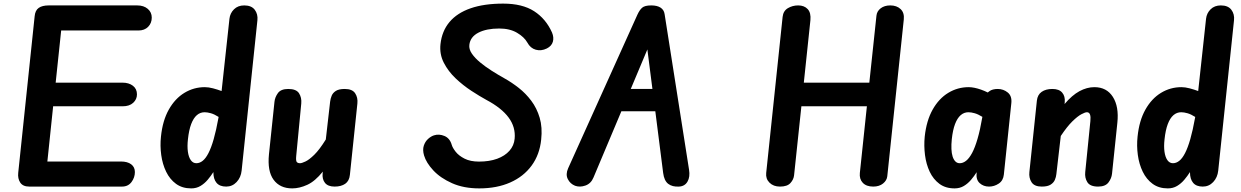

<svg xmlns="http://www.w3.org/2000/svg" viewBox="-20 -1034 6875 1064"><path d="M142 0Q107 0 92.2 -22.2Q77.5 -44.5 81 -76.5L172 -944Q175 -976.5 194.5 -990.2Q214 -1004 250 -1004H740.5Q776.5 -1004 798.8 -985Q821 -966 821 -936.5Q821 -906 801 -885.5Q781 -865 747 -865H319L288.5 -576H658.5Q694 -576 716.5 -558.8Q739 -541.5 739 -511Q739 -483.5 718 -464.2Q697 -445 660 -445H274.5L242.5 -139H649.5Q686.5 -139 707 -123.5Q727.5 -108 727.5 -80.5Q727.5 -50.5 708.8 -25.2Q690 0 656 0Z M1039.5 10Q990 10 955.5 -15.2Q921 -40.5 900.8 -82.2Q880.5 -124 873.5 -175Q866.5 -226 872 -277Q881 -365.5 915.5 -426.8Q950 -488 1002 -519.5Q1054 -551 1115 -551Q1136 -551 1160.5 -544.5Q1185 -538 1208 -529.5L1251.5 -930Q1255 -961 1276.8 -982.5Q1298.5 -1004 1333.5 -1004Q1373.5 -1004 1391.8 -979.8Q1410 -955.5 1406.5 -922L1319 -88.5Q1315 -50.5 1291.2 -25.2Q1267.5 0 1233.5 0Q1197.5 0 1180 -20.8Q1162.5 -41.5 1162.5 -79V-80.5Q1148.5 -58.5 1131 -37.8Q1113.5 -17 1091 -3.5Q1068.5 10 1039.5 10ZM1021.5 -262.5Q1017 -223 1021.2 -193Q1025.5 -163 1037.5 -146.2Q1049.5 -129.5 1068 -129.5Q1086.5 -129.5 1103.2 -142.8Q1120 -156 1135.2 -185.5Q1150.5 -215 1164.2 -263Q1178 -311 1190.5 -380.5L1191.5 -386Q1168 -401 1148.5 -406.5Q1129 -412 1114 -412Q1089.5 -412 1070.8 -395.8Q1052 -379.5 1039.5 -346.5Q1027 -313.5 1021.5 -262.5Z M1599.5 10Q1531.5 10 1496.2 -37.8Q1461 -85.5 1470.5 -179L1501 -469.5Q1503.5 -495 1520 -518Q1536.5 -541 1577.5 -541Q1622 -541 1637.2 -517Q1652.5 -493 1649.5 -460.5L1621.5 -169.5Q1619 -142.5 1624.8 -136Q1630.5 -129.5 1643 -129.5Q1652 -129.5 1672.2 -138.8Q1692.5 -148 1721.5 -176.2Q1750.5 -204.5 1785.5 -261L1809.5 -471Q1811.5 -487.5 1818 -503.5Q1824.5 -519.5 1841.2 -530.2Q1858 -541 1890.5 -541Q1932.5 -541 1948.2 -517Q1964 -493 1960.5 -460.5L1919 -65Q1915.5 -31 1893 -15.5Q1870.5 0 1834.5 0Q1797.5 0 1781 -20.5Q1764.5 -41 1768 -74L1769 -83Q1726 -29.5 1682.8 -9.8Q1639.5 10 1599.5 10Z M2636 10Q2549.5 10 2485 -18.8Q2420.5 -47.5 2381.2 -89.8Q2342 -132 2330 -172.5Q2321 -203.5 2328.5 -226.5Q2336 -249.5 2352 -264Q2368 -278.5 2385 -284Q2413 -293 2443 -280.5Q2473 -268 2483.5 -231Q2488 -215 2505.2 -193Q2522.5 -171 2554.5 -154.8Q2586.5 -138.5 2634.5 -138.5Q2692 -138.5 2735 -154.2Q2778 -170 2803.2 -198.5Q2828.5 -227 2832 -265.5Q2838 -329.5 2798.5 -382.8Q2759 -436 2676 -480Q2638.5 -500.5 2592.5 -530.5Q2546.5 -560.5 2505.2 -599.5Q2464 -638.5 2439.5 -686.2Q2415 -734 2421 -789.5Q2429 -862 2471 -912Q2513 -962 2587.8 -988Q2662.5 -1014 2768.5 -1014Q2874.5 -1014 2939.8 -972Q3005 -930 3039 -854Q3050.5 -826.5 3043.8 -802.8Q3037 -779 3010.5 -765.5Q2979 -750 2949 -758.5Q2919 -767 2902.5 -798Q2885 -829 2845 -852.5Q2805 -876 2746.5 -876Q2675.5 -876 2630.8 -852.8Q2586 -829.5 2581 -785.5Q2578 -761.5 2594.8 -737Q2611.5 -712.5 2640.8 -688.2Q2670 -664 2705.5 -641.5Q2741 -619 2776 -599.5Q2815.5 -577.5 2854.5 -547Q2893.5 -516.5 2924.2 -475.5Q2955 -434.5 2970.8 -381.2Q2986.5 -328 2979 -260Q2970.5 -177 2926 -116.2Q2881.5 -55.5 2807.5 -22.8Q2733.5 10 2636 10Z M3167 -4.5Q3139.5 -15.5 3126.5 -41.8Q3113.5 -68 3128.5 -101.5L3512 -952Q3524 -978.5 3538.5 -991.2Q3553 -1004 3589 -1004Q3621.5 -1004 3640.5 -991.8Q3659.5 -979.5 3663 -956L3798.5 -93.5Q3805 -54 3790 -27.8Q3775 -1.5 3742.5 0Q3705.5 2 3683 -15.2Q3660.5 -32.5 3655 -75.5L3611.5 -417.5H3423.5L3269 -50.5Q3255 -16.5 3224.2 -5.8Q3193.5 5 3167 -4.5ZM3475.5 -541H3595.5L3567.5 -760Z M4302.5 0Q4266 0 4244.2 -21.8Q4222.5 -43.5 4226 -75.5L4317 -940.5Q4320.5 -973.5 4346.2 -988.8Q4372 -1004 4403 -1004Q4437 -1004 4456 -983.5Q4475 -963 4471 -922L4434.5 -576H4797.5L4837 -947Q4839.5 -972 4860.5 -988Q4881.5 -1004 4913.5 -1004Q4949.5 -1004 4971 -983.5Q4992.5 -963 4988.5 -926L4897 -57Q4894.5 -34 4873.5 -17Q4852.5 0 4819 0Q4781 0 4761.2 -21Q4741.5 -42 4745 -75.5L4784 -445H4421L4380.5 -62.5Q4378 -39 4360.2 -19.5Q4342.5 0 4302.5 0Z M5270 10Q5220 10 5186 -15.2Q5152 -40.5 5132.2 -82.2Q5112.5 -124 5106 -175Q5099.5 -226 5104.5 -277Q5114 -365.5 5148.5 -426.8Q5183 -488 5235 -519.5Q5287 -551 5348 -551Q5363 -551 5380.2 -547.5Q5397.5 -544 5416 -537.5Q5434.5 -531 5454 -521.5L5461.5 -527.5Q5471 -535 5483.2 -538Q5495.5 -541 5509 -541Q5540.5 -541 5564.5 -521.5Q5588.5 -502 5584.5 -463L5543 -66.5Q5539.5 -33 5514.5 -16.5Q5489.5 0 5461 0Q5430 0 5409 -19.2Q5388 -38.5 5392 -75.5L5392.5 -80Q5379 -58.5 5361.5 -37.8Q5344 -17 5321.5 -3.5Q5299 10 5270 10ZM5254.5 -262.5Q5251.5 -233 5252.5 -208.5Q5253.5 -184 5259.2 -166.2Q5265 -148.5 5274.8 -139Q5284.5 -129.5 5298.5 -129.5Q5316.5 -129.5 5333.8 -143Q5351 -156.5 5367 -186.2Q5383 -216 5397.2 -264.8Q5411.5 -313.5 5423.5 -383.5L5424 -386.5Q5400.5 -401 5381.2 -406.5Q5362 -412 5346.5 -412Q5322.5 -412 5303.8 -395.8Q5285 -379.5 5272.5 -346.5Q5260 -313.5 5254.5 -262.5Z M5753 0Q5712 0 5696.5 -24.2Q5681 -48.5 5684.5 -80.5L5726 -476Q5729.5 -509 5752.5 -525Q5775.5 -541 5812 -541Q5849 -541 5866.2 -520.8Q5883.5 -500.5 5880.5 -468L5879.5 -457.5Q5921 -506.5 5962.2 -528.8Q6003.5 -551 6044.5 -551Q6113 -551 6147.2 -497Q6181.5 -443 6172 -353.5L6142.5 -71.5Q6140 -46 6122.8 -23Q6105.5 0 6065.5 0Q6021 0 6005.8 -24.2Q5990.5 -48.5 5994 -80.5L6022.5 -363Q6025 -386.5 6020.5 -399.2Q6016 -412 6003 -412Q5993.5 -412 5972.8 -401Q5952 -390 5923 -361.8Q5894 -333.5 5858.5 -280.5L5834 -69Q5832.5 -53.5 5825.8 -37.5Q5819 -21.5 5802.2 -10.8Q5785.5 0 5753 0Z M6451.5 10Q6402 10 6367.5 -15.2Q6333 -40.5 6312.8 -82.2Q6292.5 -124 6285.5 -175Q6278.5 -226 6284 -277Q6293 -365.5 6327.5 -426.8Q6362 -488 6414 -519.5Q6466 -551 6527 -551Q6548 -551 6572.5 -544.5Q6597 -538 6620 -529.5L6663.5 -930Q6667 -961 6688.8 -982.5Q6710.5 -1004 6745.5 -1004Q6785.5 -1004 6803.8 -979.8Q6822 -955.5 6818.5 -922L6731 -88.5Q6727 -50.5 6703.2 -25.2Q6679.5 0 6645.5 0Q6609.5 0 6592 -20.8Q6574.5 -41.5 6574.5 -79V-80.5Q6560.5 -58.5 6543 -37.8Q6525.5 -17 6503 -3.5Q6480.5 10 6451.5 10ZM6433.5 -262.5Q6429 -223 6433.2 -193Q6437.5 -163 6449.5 -146.2Q6461.5 -129.5 6480 -129.5Q6498.5 -129.5 6515.2 -142.8Q6532 -156 6547.2 -185.5Q6562.5 -215 6576.2 -263Q6590 -311 6602.5 -380.5L6603.5 -386Q6580 -401 6560.5 -406.5Q6541 -412 6526 -412Q6501.5 -412 6482.8 -395.8Q6464 -379.5 6451.5 -346.5Q6439 -313.5 6433.5 -262.5Z"/></svg>

Font: Edu SA Hand
Style: Bold
Weight: 700
Designer: Tina and Corey Anderson, Eben Sorkin, Mirko Velimirovic
Foundry: Google for Education
Version: Version 2.000